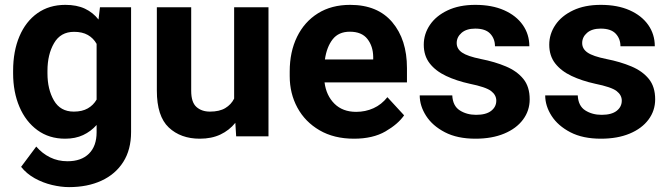

<svg xmlns="http://www.w3.org/2000/svg" viewBox="-20 -558 2739 786"><path d="M33.7 -257.8V-268.1Q33.7 -348.6 59.6 -409.4Q85.4 -470.2 133.5 -504.2Q181.6 -538.1 247.6 -538.1Q294.4 -538.1 327.6 -522.5Q360.8 -506.8 383.3 -478L389.2 -528.3H516.6V-17.6Q516.6 54.7 484.6 105Q452.6 155.3 395.5 181.6Q338.4 208 262.7 208Q230 208 192.9 199.2Q155.8 190.4 122.3 171.9Q88.9 153.3 66.4 125L128.4 42Q152.8 70.3 185.1 86.2Q217.3 102.1 256.3 102.1Q313 102.1 344.2 71Q375.5 40 375.5 -16.6V-46.4Q352.1 -20 320.3 -5.1Q288.6 9.8 246.6 9.8Q181.2 9.8 133.3 -25.1Q85.4 -60.1 59.6 -120.6Q33.7 -181.2 33.7 -257.8ZM174.3 -268.1V-257.8Q174.3 -192.4 200.7 -146.7Q227.1 -101.1 282.2 -101.1Q316.4 -101.1 339.4 -114.3Q362.3 -127.4 375.5 -150.4V-378.4Q362.3 -401.9 339.6 -414.8Q316.9 -427.7 283.2 -427.7Q228 -427.7 201.2 -381.3Q174.3 -335 174.3 -268.1Z M946.8 0 943.4 -55.2Q918.5 -24.4 882.3 -7.3Q846.2 9.8 797.9 9.8Q719.7 9.8 670.9 -36.1Q622.1 -82 622.1 -187V-528.3H762.7V-186Q762.7 -139.2 784.2 -120.1Q805.7 -101.1 839.4 -101.1Q878.4 -101.1 902.3 -115.5Q926.3 -129.9 938.5 -154.3V-528.3H1079.1V0Z M1429.2 9.8Q1347.2 9.8 1288.1 -24.7Q1229 -59.1 1197.5 -117.2Q1166 -175.3 1166 -246.1V-265.6Q1166 -345.7 1196 -407.2Q1226.1 -468.8 1281.5 -503.4Q1336.9 -538.1 1413.6 -538.1Q1525.9 -538.1 1585.9 -467Q1646 -396 1646 -279.3V-220.7H1308.6Q1315.4 -167 1349.1 -133.5Q1382.8 -100.1 1438 -100.1Q1476.1 -100.1 1509 -115Q1542 -129.9 1565.9 -160.2L1634.3 -85.9Q1609.4 -49.8 1557.9 -20Q1506.3 9.8 1429.2 9.8ZM1412.1 -428.2Q1366.2 -428.2 1341.8 -397Q1317.4 -365.7 1310.1 -314.5H1507.8V-325.2Q1507.3 -368.7 1484.1 -398.4Q1460.9 -428.2 1412.1 -428.2Z M2011.7 -146Q2011.7 -168.9 1990.5 -185.3Q1969.2 -201.7 1902.3 -215.3Q1848.6 -227.1 1806.2 -247.1Q1763.7 -267.1 1739.3 -298.3Q1714.8 -329.6 1714.8 -375Q1714.8 -418.9 1740 -456.1Q1765.1 -493.2 1812.5 -515.6Q1859.9 -538.1 1925.8 -538.1Q1994.1 -538.1 2043.7 -516.1Q2093.3 -494.1 2120.1 -455.8Q2147 -417.5 2147 -368.7H2006.3Q2006.3 -399.4 1986.8 -420.2Q1967.3 -440.9 1925.3 -440.9Q1889.6 -440.9 1869.6 -423.6Q1849.6 -406.2 1849.6 -381.8Q1849.6 -357.9 1871.6 -342.8Q1893.6 -327.6 1948.7 -316.4Q2005.9 -305.2 2051 -286.1Q2096.2 -267.1 2122.3 -235.1Q2148.4 -203.1 2148.4 -151.4Q2148.4 -105 2121.1 -68.4Q2093.8 -31.7 2043.9 -11Q1994.1 9.8 1926.3 9.8Q1852.1 9.8 1801.3 -16.6Q1750.5 -43 1724.4 -83.7Q1698.2 -124.5 1698.2 -167.5H1831.5Q1833.5 -124.5 1862.1 -106.2Q1890.6 -87.9 1929.2 -87.9Q1969.7 -87.9 1990.7 -104.2Q2011.7 -120.6 2011.7 -146Z M2525.4 -146Q2525.4 -168.9 2504.2 -185.3Q2482.9 -201.7 2416 -215.3Q2362.3 -227.1 2319.8 -247.1Q2277.3 -267.1 2252.9 -298.3Q2228.5 -329.6 2228.5 -375Q2228.5 -418.9 2253.7 -456.1Q2278.8 -493.2 2326.2 -515.6Q2373.5 -538.1 2439.5 -538.1Q2507.8 -538.1 2557.4 -516.1Q2606.9 -494.1 2633.8 -455.8Q2660.6 -417.5 2660.6 -368.7H2520Q2520 -399.4 2500.5 -420.2Q2481 -440.9 2439 -440.9Q2403.3 -440.9 2383.3 -423.6Q2363.3 -406.2 2363.3 -381.8Q2363.3 -357.9 2385.3 -342.8Q2407.2 -327.6 2462.4 -316.4Q2519.5 -305.2 2564.7 -286.1Q2609.9 -267.1 2636 -235.1Q2662.1 -203.1 2662.1 -151.4Q2662.1 -105 2634.8 -68.4Q2607.4 -31.7 2557.6 -11Q2507.8 9.8 2439.9 9.8Q2365.7 9.8 2314.9 -16.6Q2264.2 -43 2238 -83.7Q2211.9 -124.5 2211.9 -167.5H2345.2Q2347.2 -124.5 2375.7 -106.2Q2404.3 -87.9 2442.9 -87.9Q2483.4 -87.9 2504.4 -104.2Q2525.4 -120.6 2525.4 -146Z"/></svg>

Font: Vazirmatn RD UI
Style: Bold
Weight: 700
Designer: Saber Rastikerdar
Foundry: Saber Rastikerdar
Version: Version 33.003